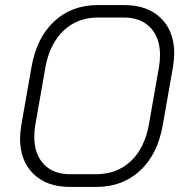

<svg xmlns="http://www.w3.org/2000/svg" viewBox="-20 -728 729 756"><path d="M59 -182Q59 -204 64 -236L104 -464Q124 -579 193 -643.5Q262 -708 365 -708H469Q561 -708 613.5 -656.5Q666 -605 666 -518Q666 -496 661 -464L621 -236Q601 -121 532 -56.5Q463 8 359 8H255Q164 8 111.5 -43.5Q59 -95 59 -182ZM358 -42Q440 -42 494.5 -93Q549 -144 566 -236L606 -464Q610 -487 610 -511Q610 -580 572 -619.5Q534 -659 468 -659H366Q285 -659 230.5 -607.5Q176 -556 159 -464L119 -236Q115 -215 115 -189Q115 -121 152.5 -81.5Q190 -42 256 -42Z"/></svg>

Font: Bai Jamjuree Light
Style: Italic
Weight: 300
Italic angle: -10°
Version: Version 1.000; ttfautohint (v1.6)